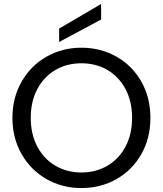

<svg xmlns="http://www.w3.org/2000/svg" viewBox="-20 -947 826 974"><path d="M43 -349Q43 -451 89.5 -532.5Q136 -614 216 -659.5Q296 -705 393 -705Q491 -705 571 -659.5Q651 -614 697 -533Q743 -452 743 -349Q743 -246 697 -165Q651 -84 571 -38.5Q491 7 393 7Q296 7 216 -38.5Q136 -84 89.5 -165.5Q43 -247 43 -349ZM650 -349Q650 -433 616.5 -495.5Q583 -558 525 -592Q467 -626 393 -626Q319 -626 261 -592Q203 -558 169.5 -495.5Q136 -433 136 -349Q136 -266 169.5 -203Q203 -140 261.5 -106Q320 -72 393 -72Q466 -72 524.5 -106Q583 -140 616.5 -203Q650 -266 650 -349ZM493 -848 280 -734V-802L493 -927Z"/></svg>

Font: Poppins A&M
Style: Regular-A&M
Weight: 400
Designer: Ninad Kale (Devanagari), Jonny Pinhorn (Latin)
Foundry: Indian Type Foundry
Version: 4.004